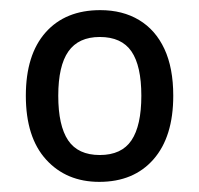

<svg xmlns="http://www.w3.org/2000/svg" viewBox="-20 -742 393 379"><path d="M322 -553Q322 -472 283 -427.5Q244 -383 176 -383Q111 -383 71 -427Q31 -471 31 -553Q31 -634 70 -678Q109 -722 178 -722Q222 -722 254.5 -702.5Q287 -683 304.5 -645.5Q322 -608 322 -553ZM95 -553Q95 -494 114.5 -465Q134 -436 177 -436Q220 -436 239.5 -465Q259 -494 259 -553Q259 -612 239.5 -640.5Q220 -669 177 -669Q135 -669 115 -640.5Q95 -612 95 -553Z"/></svg>

Font: Noto Sans Khmer SemiCondensed
Style: Regular
Weight: 400
Width: 4
Designer: Danh Hong and the Monotype Design Team
Foundry: Monotype Imaging Inc.
Version: Version 2.004